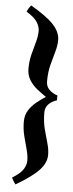

<svg xmlns="http://www.w3.org/2000/svg" viewBox="-60 -844 363 949"><g transform="rotate(5 121.5 -369.0)"><path d="M223 -381V-357Q198 -349 182 -333Q166 -317 166 -292Q166 -246 175.5 -209.5Q185 -173 194 -142.5Q203 -112 203 -84Q203 -45 169 -8.5Q135 28 55 75Q44 62 35 43Q77 17 90 -5Q103 -27 103 -46Q103 -73 94.5 -103Q86 -133 77.5 -167Q69 -201 69 -238Q69 -270 84 -294Q99 -318 122 -336.5Q145 -355 167 -369Q145 -384 122 -402Q99 -420 84 -444.5Q69 -469 69 -500Q69 -538 77.5 -571.5Q86 -605 94.5 -635Q103 -665 103 -692Q103 -710 90 -732.5Q77 -755 35 -781Q44 -800 55 -813Q135 -767 169 -730Q203 -693 203 -654Q203 -627 194 -596Q185 -565 175.5 -528.5Q166 -492 166 -446Q166 -421 182 -405Q198 -389 223 -381Z"/></g></svg>

Font: Ruwudu Medium
Style: Regular
Weight: 500
Designer: Becca Hirsbrunner Spalinger
Foundry: SIL International
Version: Version 3.000